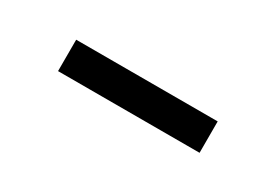

<svg xmlns="http://www.w3.org/2000/svg" viewBox="-10 -815 540 376"><g transform="rotate(30 260.0 -626.5)"><path d="M100 -662H420V-591H100Z"/></g></svg>

Font: Cabin
Style: Regular
Weight: 400
Designer: Pablo Impallari
Foundry: Pablo Impallari. http://www.impallari.com Igino Marini. http://www.ikern.com
Version: Version 2.001